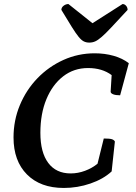

<svg xmlns="http://www.w3.org/2000/svg" viewBox="-20 -919 673 951"><path d="M296 12Q180 12 113.5 -55Q47 -122 47 -238Q47 -323 78.5 -398.5Q110 -474 165.5 -531.5Q221 -589 294 -622Q367 -655 449 -655Q499 -655 543 -642.5Q587 -630 618 -606L575 -447Q553 -447 540.5 -452Q528 -457 528 -465L533 -547Q486 -582 416 -582Q346 -582 293 -541Q240 -500 210 -428Q180 -356 180 -261Q180 -164 219 -112Q258 -60 330 -60Q366 -60 401 -73Q436 -86 463 -108L494 -233Q523 -233 534 -229.5Q545 -226 549 -218L533 -70Q492 -32 428 -10Q364 12 296 12ZM422 -708Q407 -708 395 -714Q383 -720 369.5 -736.5Q356 -753 336 -785Q316 -817 284 -870Q284 -882 295 -890.5Q306 -899 319 -899L438 -804L587 -899Q597 -899 604.5 -890.5Q612 -882 612 -870Q563 -817 533 -785Q503 -753 484 -736.5Q465 -720 451.5 -714Q438 -708 422 -708Z"/></svg>

Font: Petrona
Style: Bold Italic
Weight: 700
Italic angle: -9°
Designer: Ringo R. Seeber
Foundry: Ringo R. Seeber
Version: Version 2.001; ttfautohint (v1.8.3)